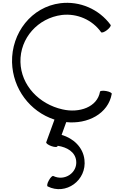

<svg xmlns="http://www.w3.org/2000/svg" viewBox="-20 -844 866 1371"><path d="M770 -666C687 -779 550 -838 411 -821C205 -795 61 -609 66 -399C71 -211 193 -47 369 10L310 172C308 179 324 191 346 199C368 207 388 208 390 201L392 197C459 207 517 241 524 304C534 389 442 452 361 413C355 409 340 423 329 444C317 464 314 484 320 487C450 553 601 444 583 296C573 208 505 144 420 119L453 28C605 44 753 -31 778 -174C779 -181 761 -190 738 -194C715 -198 695 -196 694 -189C675 -79 546 -35 426 -63C260 -100 130 -234 126 -401C122 -572 251 -715 421 -737C530 -750 639 -703 702 -614C707 -608 726 -615 744 -629C763 -644 774 -660 770 -666Z"/></svg>

Font: Nupuram Expanded Light
Style: Regular
Weight: 300
Width: 7
Designer: Santhosh Thottingal (santhosh.thottingal@gmail.com)
Foundry: SMC
Version: Version 1.000